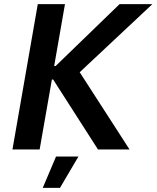

<svg xmlns="http://www.w3.org/2000/svg" viewBox="-20 -720 754 925"><path d="M452 0H604L364 -372L714 -700H556L248 -402H241L293 -700H162L40 0H171L230 -337H236ZM186 185H269L358 34H250Z"/></svg>

Font: Fixel Display SemiBold
Style: Italic
Weight: 600
Italic angle: -10°
Designer: AlfaBravo + MacPaw
Foundry: Kyrylo Tkachov, Marchela Mozhyna, Serhii Makarenko, Maria Weinstein, Zakhar Kryvoshyya
Version: Version 1.210;Glyphs 3.2 (3217)